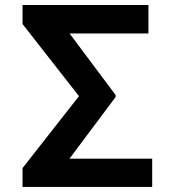

<svg xmlns="http://www.w3.org/2000/svg" viewBox="-20 -740 698 760"><path d="M567.5 -720.2V-607.6H255.3L437.5 -364V-355.8L255 -111.9H582.4V0H69.2V-74.6L292.6 -359.4L69.2 -644.9V-720.2Z"/></svg>

Font: Inter P Semi Bold
Style: Regular
Weight: 600
Designer: Rasmus Andersson
Foundry: rsms
Version: Version 3.018;git-588b23468